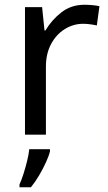

<svg xmlns="http://www.w3.org/2000/svg" viewBox="-20 -566 453 807"><path d="M335 -546Q350 -546 367.5 -544.5Q385 -543 398 -540L387 -459Q374 -462 358.5 -464Q343 -466 329 -466Q288 -466 252 -443.5Q216 -421 194.5 -380.5Q173 -340 173 -286V0H85V-536H157L167 -438H171Q197 -482 238 -514Q279 -546 335 -546ZM190 70Q186 88 173.5 115.5Q161 143 144.5 171Q128 199 110 221H62V209Q70 192 78.5 165.5Q87 139 94 110.5Q101 82 103 61H190Z"/></svg>

Font: Noto Sans Phoenician
Style: Regular
Weight: 400
Designer: Monotype Design Team
Foundry: Monotype Imaging Inc.
Version: Version 2.001; ttfautohint (v1.8.4.7-5d5b)